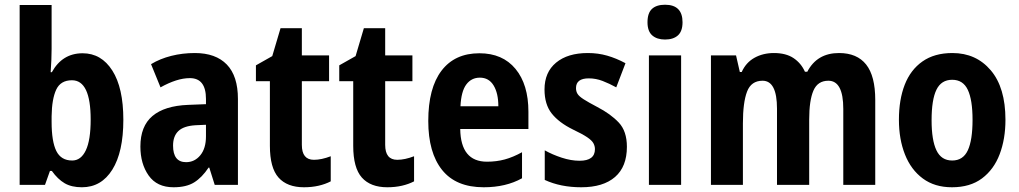

<svg xmlns="http://www.w3.org/2000/svg" viewBox="-20 -781 4305 811"><path d="M198 -574Q198 -531 194 -476H199Q243 -556 329 -556Q408 -556 454.5 -483Q501 -410 501 -275Q501 -139 454.5 -64.5Q408 10 326 10Q282 10 253 -7Q224 -24 199 -59H191L170 0H63V-760H198ZM284 -442Q236 -442 217.5 -402.5Q199 -363 198 -290V-266Q198 -183 218 -143Q238 -103 285 -103Q322 -103 342.5 -146Q363 -189 363 -276Q363 -442 284 -442Z M803 -557Q891 -557 938 -508.5Q985 -460 985 -363V0H887L864 -73H861Q833 -31 800 -10.5Q767 10 713 10Q643 10 608 -39.5Q573 -89 573 -162Q573 -248 624 -291Q675 -334 774 -338L850 -341V-363Q850 -451 782 -451Q754 -451 723 -441Q692 -431 658 -412L618 -510Q656 -533 703.5 -545Q751 -557 803 -557ZM806 -252Q756 -249 733.5 -227.5Q711 -206 711 -166Q711 -96 766 -96Q802 -96 826 -125Q850 -154 850 -205V-254Z M1306 -106Q1338 -106 1377 -121V-15Q1354 -3 1325.5 3.5Q1297 10 1264 10Q1193 10 1156.5 -31Q1120 -72 1120 -165V-438H1061V-505L1130 -544L1165 -662H1255V-547H1370V-438H1255V-169Q1255 -106 1306 -106Z M1658 -106Q1690 -106 1729 -121V-15Q1706 -3 1677.5 3.5Q1649 10 1616 10Q1545 10 1508.5 -31Q1472 -72 1472 -165V-438H1413V-505L1482 -544L1517 -662H1607V-547H1722V-438H1607V-169Q1607 -106 1658 -106Z M2005 -556Q2103 -556 2157.5 -490Q2212 -424 2212 -309V-236H1924Q1926 -98 2037 -98Q2077 -98 2112 -107.5Q2147 -117 2185 -138V-28Q2117 10 2023 10Q1906 10 1847.5 -63Q1789 -136 1789 -270Q1789 -409 1845 -482.5Q1901 -556 2005 -556ZM2007 -453Q1971 -453 1949.5 -424Q1928 -395 1925 -332H2085Q2085 -387 2065 -420Q2045 -453 2007 -453Z M2628 -161Q2628 -77 2578 -33.5Q2528 10 2435 10Q2348 10 2281 -21V-146Q2313 -128 2352.5 -115Q2392 -102 2428 -102Q2493 -102 2493 -151Q2493 -164 2486.5 -176Q2480 -188 2460 -201.5Q2440 -215 2400 -234Q2341 -263 2310.5 -301.5Q2280 -340 2280 -403Q2280 -476 2329 -516.5Q2378 -557 2463 -557Q2506 -557 2544.5 -546Q2583 -535 2622 -514L2583 -412Q2554 -428 2525.5 -439Q2497 -450 2467 -450Q2413 -450 2413 -409Q2413 -395 2419.5 -384.5Q2426 -374 2445.5 -361.5Q2465 -349 2503 -329Q2559 -300 2593.5 -263.5Q2628 -227 2628 -161Z M2789 -761Q2863 -761 2863 -687Q2863 -649 2843.5 -631.5Q2824 -614 2789 -614Q2755 -614 2735 -631.5Q2715 -649 2715 -687Q2715 -726 2734 -743.5Q2753 -761 2789 -761ZM2857 -547V0H2721V-547Z M3524 -557Q3600 -557 3638.5 -508.5Q3677 -460 3677 -359V0H3542V-321Q3542 -440 3479 -440Q3434 -440 3416 -398.5Q3398 -357 3398 -276V0H3262V-322Q3262 -440 3201 -440Q3153 -440 3135.5 -394Q3118 -348 3118 -260V0H2983V-547H3089L3105 -477H3113Q3131 -517 3167 -537Q3203 -557 3249 -557Q3300 -557 3332 -535.5Q3364 -514 3380 -478H3390Q3431 -557 3524 -557Z M4227 -275Q4227 -194 4202.5 -129.5Q4178 -65 4128 -27.5Q4078 10 4001 10Q3928 10 3878 -27Q3828 -64 3802.5 -128.5Q3777 -193 3777 -275Q3777 -360 3801.5 -423Q3826 -486 3876.5 -521.5Q3927 -557 4003 -557Q4103 -557 4165 -484Q4227 -411 4227 -275ZM3915 -273Q3915 -189 3935.5 -146Q3956 -103 4002 -103Q4048 -103 4068 -146Q4088 -189 4088 -275Q4088 -359 4068 -401.5Q4048 -444 4002 -444Q3956 -444 3935.5 -402Q3915 -360 3915 -273Z"/></svg>

Font: Noto Sans Condensed
Style: Bold
Weight: 700
Width: 3
Designer: Monotype Design Team
Foundry: Monotype Imaging Inc.
Version: Version 2.013; ttfautohint (v1.8.4.7-5d5b)